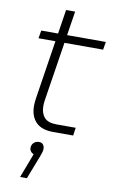

<svg xmlns="http://www.w3.org/2000/svg" viewBox="-98 -689 597 1001"><g transform="rotate(10 200.5 -188.5)"><path d="M213 0Q150 0 120 -31.5Q90 -63 90 -117Q90 -135 93 -155L168 -638H216L141 -159Q138 -141 138 -125Q138 -87 157.5 -64.5Q177 -42 223 -42H324L318 0ZM52 -468 59 -510H401L394 -468ZM83 261 132 132Q122 128 116 120Q110 112 110 101Q110 90 115.5 81.5Q121 73 129.5 68.5Q138 64 148 64Q164 64 171 73.5Q178 83 178 96Q178 103 175 114Q172 125 167 137L119 261Z"/></g></svg>

Font: MuseoModerno Thin ExtraLight
Style: Italic
Weight: 250
Italic angle: -9°
Version: Version 1.003